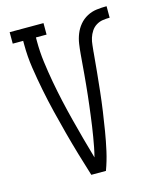

<svg xmlns="http://www.w3.org/2000/svg" viewBox="-111 -812 722 888"><g transform="rotate(-15 250.0 -367.5)"><path d="M215 0Q198 -54 182 -108.5Q166 -163 151.5 -217.5Q137 -272 123.5 -327Q110 -382 99 -437.5Q88 -493 79.5 -549Q71 -605 71 -662V-680H21V-735H183V-680H132V-662Q132 -611 138.5 -561.5Q145 -512 154 -462.5Q163 -413 174 -364Q185 -315 197.5 -266.5Q210 -218 223 -170Q236 -122 250 -74Q256 -97 260.5 -120.5Q265 -144 269 -168Q273 -192 276.5 -216Q280 -240 283 -264Q286 -288 289 -311.5Q292 -335 294.5 -359Q297 -383 299.5 -407.5Q302 -432 304 -456Q306 -480 308 -504Q310 -528 312 -552Q314 -576 317.5 -600Q321 -624 330 -646.5Q339 -669 354.5 -687.5Q370 -706 391.5 -717.5Q413 -729 437 -732Q461 -735 485 -735V-680Q468 -680 451.5 -677.5Q435 -675 420.5 -666Q406 -657 396.5 -642.5Q387 -628 382 -612Q377 -596 375.5 -579Q374 -562 372 -546V-544Q368 -498 363.5 -452.5Q359 -407 354 -361Q349 -315 342.5 -269.5Q336 -224 328.5 -178.5Q321 -133 311 -88Q301 -43 285 0Z"/></g></svg>

Font: Iosevka Curly Slab Light
Style: Regular
Weight: 300
Monospace: yes
Designer: Belleve Invis
Foundry: Belleve Invis
Version: Version 22.1.2; ttfautohint (v1.8.4)